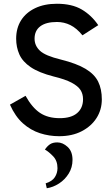

<svg xmlns="http://www.w3.org/2000/svg" viewBox="-20 -710 595 1022"><path d="M295 15Q242 15 192.5 -1Q143 -17 102 -53.5Q61 -90 33 -153L116 -200Q151 -137 193 -109Q235 -81 298 -81Q359 -81 390.5 -108Q422 -135 422 -182Q422 -210 408.5 -231Q395 -252 361 -270Q327 -288 265 -303Q187 -323 143.5 -352.5Q100 -382 83 -420.5Q66 -459 66 -504Q66 -560 92 -601.5Q118 -643 167 -666.5Q216 -690 283 -690Q363 -690 415 -659.5Q467 -629 503 -576L419 -522Q388 -560 354.5 -576.5Q321 -593 283 -593Q225 -593 194.5 -570Q164 -547 164 -504Q164 -467 192.5 -440Q221 -413 304 -393Q388 -372 435.5 -343.5Q483 -315 502.5 -275.5Q522 -236 522 -181Q522 -126 494 -82Q466 -38 415 -11.5Q364 15 295 15ZM229 292 223 266Q258 255 272 233Q286 211 286 185Q286 146 263 122Q240 98 219 86Q233 66 247.5 57Q262 48 285 48Q314 48 340 72Q366 96 366 141Q366 181 346 213.5Q326 246 294.5 266.5Q263 287 229 292Z"/></svg>

Font: Gabarito
Style: Regular
Weight: 400
Designer: Leandro Assis / Alvaro Franca / Felipe Casaprima
Foundry: Naipe Foundry
Version: Version 1.000